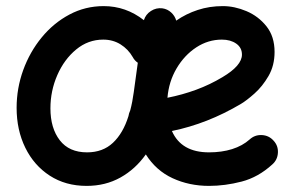

<svg xmlns="http://www.w3.org/2000/svg" viewBox="-20 -564 980 632"><path d="M876.5 -22.9Q830.1 19.5 775.4 33.7Q720.7 47.9 668 47.9Q603 47.9 548.3 22.7Q493.7 -2.4 460 -55.7Q425.8 -7.3 376.5 20.3Q327.1 47.9 265.1 47.9Q195.8 47.9 143.8 14.2Q91.8 -19.5 63.2 -77.9Q34.7 -136.2 34.7 -209Q34.7 -273.4 56.4 -333.3Q78.1 -393.1 117.2 -440.7Q156.2 -488.3 208.5 -516.1Q260.7 -543.9 321.3 -543.9Q394.5 -543.9 453.6 -497.6Q459.5 -516.6 476.8 -527.8Q494.1 -539.1 514.6 -536.6Q531.2 -534.2 543.5 -522.9Q555.7 -511.7 560.1 -496.1Q592.3 -518.6 630.9 -531.2Q669.4 -543.9 713.4 -543.9Q752 -543.9 791.3 -527.3Q830.6 -510.7 857.2 -477.3Q883.8 -443.8 883.8 -393.1Q883.8 -348.1 863.8 -313.7Q843.8 -279.3 817.6 -256.1Q791.5 -232.9 773.4 -222.2Q663.1 -156.7 545.9 -132.8Q576.7 -62.5 668 -62.5Q710 -62.5 744.1 -73.2Q778.3 -84 801.8 -105Q818.8 -120.6 842 -119.4Q865.2 -118.2 880.4 -101.1Q896 -84.5 894.8 -61.3Q893.6 -38.1 876.5 -22.9ZM710.4 -433.6Q665 -433.6 626 -408Q586.9 -382.3 561.3 -338.9Q535.6 -295.4 531.2 -242.2Q580.6 -252 625.7 -268.6Q670.9 -285.2 712.4 -310.1Q776.4 -348.1 776.4 -384.3Q776.4 -407.2 757.6 -420.4Q738.8 -433.6 710.4 -433.6ZM266.6 -62.5Q318.4 -62.5 351.8 -94Q385.3 -125.5 402.8 -181.6Q404.3 -191.4 408.7 -200.7Q416 -228 420.4 -261.2L433.6 -357.4Q422.9 -364.7 417 -376Q401.9 -402.3 376.7 -418Q351.6 -433.6 319.8 -433.6Q270 -433.6 230.7 -401.1Q191.4 -368.7 168.7 -316.9Q146 -265.1 146 -207.5Q146 -142.1 176.8 -102.3Q207.5 -62.5 266.6 -62.5Z"/></svg>

Font: Mikhak-DS2-FD SemiBold
Style: Regular
Weight: 600
Designer: Amin Abedi
Version: Version 3.2